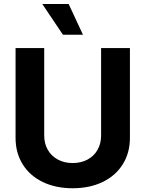

<svg xmlns="http://www.w3.org/2000/svg" viewBox="-20 -953 744 982"><path d="M644.5 -707V-248Q644.5 -171.4 607.9 -112.8Q571.3 -54.2 504.9 -22.2Q438.5 9.8 351.6 9.8Q264.6 9.8 198.5 -22.2Q132.3 -54.2 95.9 -112.8Q59.6 -171.4 59.6 -248V-707H206.1V-259.8Q206.1 -219.2 224.1 -187.3Q242.2 -155.3 275.4 -137.2Q308.6 -119.1 351.6 -119.1Q395 -119.1 428.2 -137.2Q461.4 -155.3 479.2 -187.3Q497.1 -219.2 497.1 -259.8V-707ZM196.3 -932.6H331.1L404.3 -775.4H301.8Z"/></svg>

Font: Pretendard GOV
Style: Bold
Weight: 700
Designer: Base glyphs from Inter by Rasmus Andersson; Hangeul glyphs from Noto Sans CJK(Source Han Sans) by Jang Soo-young and Kan
Foundry: Kil Hyung-jin
Version: Version 1.309